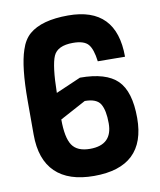

<svg xmlns="http://www.w3.org/2000/svg" viewBox="-82 -783 713 855"><g transform="rotate(-10 274.5 -356.0)"><path d="M502 -493 379 -494Q372 -550 353 -572Q334 -594 284 -594Q214 -594 195.5 -552Q177 -510 175 -387L288 -436Q406 -436 457 -385.5Q508 -335 508 -215Q508 6 275 6Q160 6 100.5 -51.5Q41 -109 41 -222V-375Q41 -529 66 -602Q80 -646 108 -670Q164 -718 284 -718Q502 -718 502 -493ZM278 -116Q379 -116 379 -214Q379 -272 362 -301Q345 -330 291 -330L174 -267Q174 -185 197 -150.5Q220 -116 278 -116Z"/></g></svg>

Font: Viga
Style: Regular
Weight: 400
Designer: Oscar Yáñez
Foundry: Fontstage
Version: Version 1.001